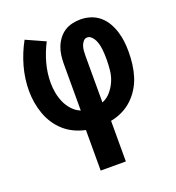

<svg xmlns="http://www.w3.org/2000/svg" viewBox="-133 -626 866 947"><g transform="rotate(-20 300.0 -152.5)"><path d="M234 215V2Q204 -4 175.5 -17.5Q147 -31 124 -51.5Q101 -72 84 -98Q67 -124 56.5 -153.5Q46 -183 41 -213.5Q36 -244 36 -275Q36 -339 53.5 -401.5Q71 -464 102 -520L202 -475Q178 -429 164 -378.5Q150 -328 150 -276Q150 -249 155 -222.5Q160 -196 170.5 -172Q181 -148 199.5 -127.5Q218 -107 243 -97V-343Q243 -365 246 -387Q249 -409 257 -429.5Q265 -450 278.5 -468Q292 -486 310.5 -498Q329 -510 351 -515Q373 -520 395 -520Q422 -520 448 -511.5Q474 -503 494.5 -485.5Q515 -468 528.5 -444.5Q542 -421 550 -395Q558 -369 561 -342.5Q564 -316 564 -289Q564 -257 560 -224.5Q556 -192 546.5 -161.5Q537 -131 520 -103.5Q503 -76 479.5 -54Q456 -32 427 -18Q398 -4 366 2V215ZM357 -98Q383 -108 402 -130.5Q421 -153 432 -179Q443 -205 446 -233.5Q449 -262 449 -290Q449 -303 448.5 -316.5Q448 -330 446.5 -343Q445 -356 442 -368.5Q439 -381 433.5 -393Q428 -405 418 -415Q408 -425 395 -425Q383 -425 374.5 -414.5Q366 -404 362.5 -392Q359 -380 358 -368Q357 -356 357 -343Z"/></g></svg>

Font: Iosevka Extrabold Extended
Style: Regular
Weight: 800
Width: 7
Monospace: yes
Designer: Belleve Invis
Foundry: Belleve Invis
Version: Version 32.5.0; ttfautohint (v1.8.4)